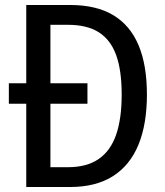

<svg xmlns="http://www.w3.org/2000/svg" viewBox="-20 -750 660 770"><path d="M330.7 -334H15.5V-416.2H330.7ZM85.3 0V-730H182.2V0ZM252.5 -650.5H137.8V-730H260.5Q366.5 -730 434.2 -689.2Q502 -648.5 535.6 -568.8Q569.2 -489.2 569.2 -370.8Q569.2 -252 535.3 -169.7Q501.5 -87.3 433.2 -43.7Q364.8 0 260.5 0H137.8V-79.5H252.5Q327.8 -79.5 375.4 -112.1Q423 -144.7 445.5 -209.1Q468 -273.5 468 -370.8Q468 -467.8 445.8 -529.2Q423.5 -590.7 376.1 -620.6Q328.7 -650.5 252.5 -650.5Z"/></svg>

Font: Monaspace Neon Var
Style: Regular
Weight: 400
Designer: Riley Cran and the Lettermatic Team
Version: Version 1.000 (Monaspace Neon Var)